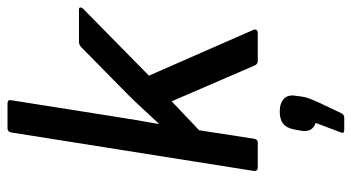

<svg xmlns="http://www.w3.org/2000/svg" viewBox="-238 -486 959 524"><g transform="rotate(-90 242.0 -223.5)"><path d="M47 0Q37 0 38 -11L143 -673Q145 -683 154 -683H222Q233 -683 231 -673L187 -395Q182 -364 177 -333Q172 -302 166 -270H167Q187 -291 206.5 -312.5Q226 -334 246 -354L376 -482Q383 -488 390 -488H478Q483 -488 484 -485Q485 -482 481 -477L298 -297L423 -12Q425 -6 422.5 -3Q420 0 414 0H338Q330 0 326 -8L228 -235L149 -160L126 -11Q124 0 116 0ZM150 236Q139 236 143 227L169 158Q142 149 148 117L151 100Q155 79 166.5 69.5Q178 60 200 60Q223 60 235 71.5Q247 83 243 104L241 120Q239 133 234.5 143.5Q230 154 225 166L196 227Q192 236 184 236Z"/></g></svg>

Font: Sofia Sans Semi Condensed Medium
Style: Italic
Weight: 500
Italic angle: -9°
Version: Version 4.100